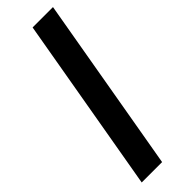

<svg xmlns="http://www.w3.org/2000/svg" viewBox="-255 -761 771 771"><g transform="rotate(-45 130.5 -375.0)"><path d="M261.2 -750H145.5L15.1 0H130.9Z"/></g></svg>

Font: Roboto Medium
Style: Italic
Weight: 500
Italic angle: -12°
Designer: Google
Version: Version 2.137; 2017